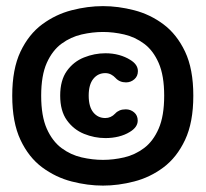

<svg xmlns="http://www.w3.org/2000/svg" viewBox="-20 -639 659 615"><path d="M309.9 -44.5Q260.7 -44.5 209.6 -57.7Q158.6 -70.8 115.3 -102.8Q72 -134.8 45.6 -190.9Q19.2 -247 19.2 -332.5Q19.2 -417.9 45.6 -473.6Q72 -529.2 115.3 -561.2Q158.6 -593.1 209.6 -606.2Q260.7 -619.4 309.9 -619.4Q358.7 -619.4 409.7 -606.2Q460.7 -593.1 503.5 -561.2Q546.4 -529.2 572.8 -473.6Q599.2 -417.9 599.2 -332.5Q599.2 -247 572.8 -190.9Q546.4 -134.8 503.5 -102.8Q460.7 -70.8 409.7 -57.7Q358.7 -44.5 309.9 -44.5ZM317.7 -196.7Q282.6 -196.7 249.1 -210.3Q215.7 -223.9 194.2 -253.9Q172.8 -283.8 172.8 -332.8Q172.8 -381.8 194.2 -411.8Q215.7 -441.7 249.1 -455Q282.6 -468.4 317.7 -468.4Q341.2 -468.4 361.3 -462.8Q381.4 -457.2 396.8 -447.5Q421.7 -432.6 421.7 -411.2Q421.7 -394.8 410.2 -385Q398.8 -375.1 383.6 -375.1Q362.9 -375.1 350 -389.4Q344 -396 335.7 -400.4Q327.3 -404.8 317.3 -404.8Q293.7 -404.8 278.9 -386.4Q264.1 -368.1 264.1 -332.8Q264.1 -297.2 278.9 -279Q293.7 -260.9 317.3 -260.9Q335.3 -260.9 348.9 -275.2Q354.7 -281.7 363 -285.2Q371.2 -288.8 382.9 -288.8Q398.2 -288.8 409.7 -279Q421.1 -269.3 421.1 -252.7Q421.1 -231.5 395.5 -216.2Q379.8 -206.5 359.8 -201.6Q339.8 -196.7 317.7 -196.7ZM309.9 -126.9Q343.4 -126.9 377.9 -134.9Q412.3 -142.9 441.5 -164.7Q470.6 -186.5 488.2 -226.9Q505.9 -267.3 505.9 -332.5Q505.9 -397.2 488.2 -437.4Q470.6 -477.5 441.5 -499Q412.3 -520.6 377.9 -528.6Q343.4 -536.6 309.9 -536.6Q276.3 -536.6 241.4 -528.6Q206.5 -520.6 177.1 -499Q147.8 -477.5 129.8 -437.4Q111.9 -397.2 111.9 -332.5Q111.9 -267.3 129.8 -226.9Q147.8 -186.5 177.1 -164.7Q206.5 -142.9 241.4 -134.9Q276.3 -126.9 309.9 -126.9Z"/></svg>

Font: Sono ExtraLight
Style: Regular
Weight: 200
Designer: Tyler Finck
Foundry: Tyler Finck
Version: Version 2.112